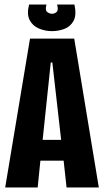

<svg xmlns="http://www.w3.org/2000/svg" viewBox="-20 -831 461 851"><path d="M3 0 113 -660H309L418 0H275L262 -119H159L147 0ZM205 -554 169 -211H251L212 -554ZM109 -811H186Q179 -786 189 -778Q199 -770 211 -770Q222 -770 231 -778Q240 -786 233 -811H310Q320 -764 306 -738.5Q292 -713 265.5 -703Q239 -693 211 -693Q179 -693 151.5 -705Q124 -717 111 -743Q98 -769 109 -811Z"/></svg>

Font: Bricolage Grotesque 96pt Condensed Bricolage Grotesque 48pt Condensed Regular
Style: Bold
Weight: 700
Width: 3
Designer: Mathieu Triay
Foundry: Atelier Triay
Version: Version 1.001; ttfautohint (v1.8.4.7-5d5b);gftools[0.9.33.de